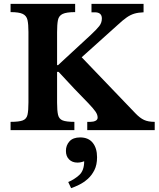

<svg xmlns="http://www.w3.org/2000/svg" viewBox="-20 -677 826 999"><path d="M367 0H35V-43Q79 -43 98.5 -50.5Q118 -58 123 -79.5Q128 -101 128 -144V-511Q128 -551 123 -573Q118 -595 98.5 -604.5Q79 -614 35 -614V-657H371V-614Q326 -614 306 -604.5Q286 -595 281.5 -572.5Q277 -550 277 -510V-338H282L453 -496Q484 -525 497 -542Q510 -559 510 -581Q510 -613 473 -613H456V-657H727V-613Q699 -612 679 -606Q659 -600 639.5 -586.5Q620 -573 592 -547L405 -379L685 -87Q708 -63 729.5 -53Q751 -43 785 -43V0H434V-43H450Q466 -43 477 -48.5Q488 -54 488 -65Q488 -80 477.5 -95.5Q467 -111 440.5 -139Q414 -167 366 -216L285 -303H277V-143Q277 -101 282 -79.5Q287 -58 306 -50.5Q325 -43 367 -43ZM350 302 335 270Q365 258 391.5 234.5Q418 211 418 162Q400 169 383 169Q356 169 339.5 152.5Q323 136 323 108Q323 79 341.5 58.5Q360 38 397 38Q440 38 462.5 66Q485 94 485 141Q485 181 471 208.5Q457 236 436 254.5Q415 273 391.5 284.5Q368 296 350 302Z"/></svg>

Font: STIX Two Text
Style: Bold
Weight: 700
Designer: Ross Mills, John Hudson & Paul Hanslow, Tiro Typeworks Ltd; with prior portions MicroPress Inc., and Coen Hoffman.
Foundry: Tiro Typeworks Ltd
Version: Version 2.13 b171